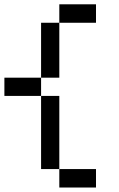

<svg xmlns="http://www.w3.org/2000/svg" viewBox="-20 -796 540 874"><path d="M0 -359.4V-442.4H167V-359.4ZM250 -26.4H167V-359.4H250ZM250 -26.4H417V57.6H250ZM250 -692.4V-442.4H167V-692.4ZM250 -692.4V-776.4H417V-692.4Z"/></svg>

Font: KH Dot Kodenmachou 12
Style: Regular
Weight: 400
Designer: Original version for X68000 by Keitarou Hiraki (http://hp.vector.co.jp/authors/VA000874/) / TrueType conversion by Homem
Version: Version 1.00.20150527